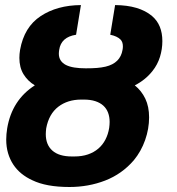

<svg xmlns="http://www.w3.org/2000/svg" viewBox="-20 -742 711 772"><path d="M259.2 9.9Q165.5 9.9 109.7 -17.4Q85.6 -28.4 66.2 -44.2Q46.9 -60 33.4 -80.4Q19.9 -100.9 12.4 -126.1Q5 -151.3 5 -181.1Q5 -191.8 6 -202.9Q7.1 -214.1 8.9 -226.2Q28.1 -339.8 120 -398.8Q91.3 -416.2 74.6 -443.5Q57.9 -470.9 57.9 -509.2Q57.9 -517 58.6 -525Q59.3 -533 60.7 -541.5Q77.1 -633.5 143.5 -677.2Q209.5 -720.9 305.4 -721.6L285.9 -602.3Q225.5 -593 218 -541.5Q217.3 -537.6 217 -533.7Q216.6 -529.8 216.6 -526.3Q216.6 -510.3 224.1 -498.9Q231.5 -487.6 245.4 -480.6Q259.2 -473.7 279.3 -470.5Q299.4 -467.3 324.9 -467.3Q351.6 -467.3 369.7 -468.8Q387.8 -470.2 404.8 -474.1Q463.8 -488.3 472.7 -541.5Q474.1 -548.3 474.1 -555.4Q474.1 -573.5 464.5 -583.1Q451 -596.6 423.3 -602.3L442.8 -721.6Q539.8 -720.9 591.3 -677.6Q632.8 -642.4 632.8 -576.7Q632.8 -544.4 623.2 -513.3Q613.6 -482.2 593 -456.3Q564.6 -420.5 522 -398.8Q549 -377.1 564.3 -345.2Q579.5 -313.2 579.5 -270.2Q579.5 -224.1 563.6 -179Q547.6 -133.5 518.1 -97.7Q470.5 -42.3 402.7 -16Q335.6 9.9 259.2 9.9ZM279.1 -112.9Q309.7 -112.9 333.6 -121.1Q357.6 -129.3 375.2 -144.4Q392.8 -159.4 403.8 -180.6Q414.8 -201.7 419 -227.6Q419.7 -234 420.3 -240.1Q420.8 -246.1 420.8 -251.8Q420.8 -272 414.6 -288.7Q408.4 -305.4 395.6 -317.1Q382.8 -328.8 363.3 -335.2Q343.8 -341.6 317.1 -341.6H306.5Q252.1 -341.6 214.5 -312.9Q176.5 -283.7 165.8 -226.2Q165.1 -220.2 164.6 -214.3Q164.1 -208.5 164.1 -202.8Q164.1 -159.8 190.7 -136.4Q217.3 -112.9 268.8 -112.9Z"/></svg>

Font: Linik Sans
Style: Bold Italic
Weight: 700
Italic angle: 9°
Designer: Fonts by Rasmus Andersson / Changes by Cristiano Sobral with parts from Marc Monis
Foundry: rsms
Version: Version 3.020; ttfautohint (v1.6)